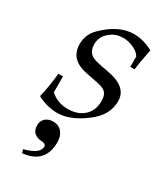

<svg xmlns="http://www.w3.org/2000/svg" viewBox="-181 -538 738 861"><g transform="rotate(30 188.5 -107.0)"><path d="M350 -437Q334 -358 331 -328H309V-381Q298 -401 269 -414Q242 -425 218 -425Q177 -425 149 -400Q118 -375 118 -335Q118 -301 141 -284Q154 -275 194 -267L236 -259Q339 -240 339 -167Q339 -94 269 -42Q194 15 128 15Q75 15 24 -12Q39 -74 45 -140H69V-58Q106 -24 159 -24Q211 -24 242.5 -52.5Q274 -81 274 -130Q274 -160 261 -173.5Q248 -187 216 -193L155 -205Q61 -223 61 -303Q61 -353 96 -388Q172 -464 251 -464Q300 -464 350 -437ZM82 250 77 232Q154 212 154 175Q154 162 137 160Q78 158 78 107Q78 84 93.5 70.5Q109 57 133 57Q162 57 178.5 77Q195 97 195 128Q195 239 82 250Z"/></g></svg>

Font: GFS Didot
Style: Italic
Weight: 400
Italic angle: -12°
Designer: Takis Katsoulidis and George D. Matthiopoulos
Foundry: George Matthiopoulos and Takis Katsoulidis
Version: Version 1.0